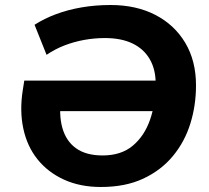

<svg xmlns="http://www.w3.org/2000/svg" viewBox="-20 -736 836 767"><path d="M383 11Q300 11 235.5 -18.5Q171 -48 129.5 -100Q88 -152 73 -223Q58 -294 71 -376L77 -414H648L629 -292H176L225 -353Q214 -279 229 -225.5Q244 -172 284 -143.5Q324 -115 390 -115Q464 -115 510.5 -154Q557 -193 579.5 -258Q602 -323 602 -401Q602 -459 578 -500Q554 -541 509 -562.5Q464 -584 399 -584Q357 -584 316 -576.5Q275 -569 237.5 -554.5Q200 -540 166 -517L118 -637Q157 -662 204 -679.5Q251 -697 306 -706.5Q361 -716 422 -716Q524 -716 600.5 -676.5Q677 -637 720 -565Q763 -493 763 -395Q763 -315 740.5 -242.5Q718 -170 671 -113Q624 -56 552.5 -22.5Q481 11 383 11Z"/></svg>

Font: Nunito Sans 12pt ExtraLight 12pt ExtraBold
Style: Italic
Weight: 800
Italic angle: -9°
Version: Version 3.101;gftools[0.9.27]